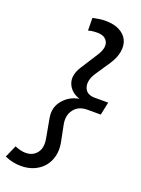

<svg xmlns="http://www.w3.org/2000/svg" viewBox="-227 -777 790 1074"><g transform="rotate(20 168.0 -239.5)"><path d="M165 -406 231 -509Q264 -560 249 -592Q234 -624 189 -624Q173 -624 160 -622.5Q147 -621 134 -617L133 -692Q155 -697 172.5 -699.5Q190 -702 209 -702Q259 -702 292 -684.5Q325 -667 339 -638Q353 -609 347 -570.5Q341 -532 314 -491L255 -403Q223 -354 235.5 -315.5Q248 -277 299 -277H378L362 -200H282Q230 -200 203 -164.5Q176 -129 186 -77L206 23Q214 66 205 102.5Q196 139 174 165.5Q152 192 117.5 207.5Q83 223 40 223Q15 223 -9 218Q-33 213 -57 202L-25 130Q-9 137 7.5 141Q24 145 39 145Q82 145 106 114.5Q130 84 120 30L99 -86Q89 -146 126 -189.5Q163 -233 220 -242Q167 -259 148.5 -304Q130 -349 165 -406Z"/></g></svg>

Font: Red Hat Display Medium
Style: Italic
Weight: 500
Italic angle: -12°
Designer: Pentagram / MCKL
Foundry: Pentagram / MCKL
Version: Version 1.003; Red Hat Display Medium Italic